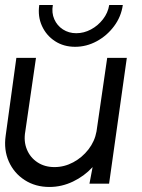

<svg xmlns="http://www.w3.org/2000/svg" viewBox="-25 -730 564 763"><path d="M-2.5 -190.5 40 -500H118L75.5 -207.5Q68.5 -168.5 81.8 -136.2Q95 -104 123.8 -85Q152.5 -66 191.5 -66Q230.5 -66 266 -85Q301.5 -104 326.5 -136.2Q351.5 -168.5 358.5 -207.5L401 -500H479L408.5 0H330.5L343 -66Q310 -30 265 -8.5Q220 13 171.5 13Q115.5 13 73 -14.5Q30.5 -42 10 -88.2Q-10.5 -134.5 -2.5 -190.5ZM273.5 -544Q228 -544 193.5 -566.5Q159 -589 141.8 -626.8Q124.5 -664.5 131 -710H185Q179.5 -679 190.8 -653.5Q202 -628 225.2 -613Q248.5 -598 278 -598Q308.5 -598 336.5 -613Q364.5 -628 384.2 -653.5Q404 -679 409 -710H463Q456.5 -663.5 428.2 -625.8Q400 -588 359.2 -566Q318.5 -544 273.5 -544Z"/></svg>

Font: Urbanist
Style: Italic
Weight: 400
Italic angle: -8°
Designer: Corey Hu
Foundry: Corey Hu
Version: Version 1.330; ttfautohint (v1.8.4.7-5d5b)